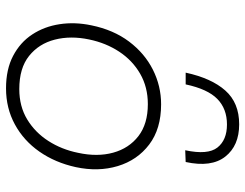

<svg xmlns="http://www.w3.org/2000/svg" viewBox="-108 -696 814 637"><g transform="rotate(90 298.5 -377.0)"><path d="M272.5 9.5Q209.5 9.5 164.8 -14Q120 -37.5 93.8 -77.5Q67.5 -117.5 59.8 -168.2Q52 -219 63.5 -273.5Q78.5 -347 117.5 -398.8Q156.5 -450.5 210.8 -477.8Q265 -505 325.5 -505Q407 -505 459 -465.5Q511 -426 530.5 -361.2Q550 -296.5 534 -222Q519 -153.5 482.5 -101.2Q446 -49 392.2 -19.8Q338.5 9.5 272.5 9.5ZM275 -34.5Q332.5 -34.5 375.8 -60.8Q419 -87 447.2 -131Q475.5 -175 486.5 -229.5Q500.5 -293.5 486 -346Q471.5 -398.5 431 -429.8Q390.5 -461 325 -461Q268.5 -461 224.2 -435.5Q180 -410 151 -366Q122 -322 110.5 -266.5Q97.5 -205 111 -152.2Q124.5 -99.5 165 -67Q205.5 -34.5 275 -34.5ZM478 -585Q494 -660 469 -691.8Q444 -723.5 392.5 -723.5Q340.5 -723.5 307.8 -691.5Q275 -659.5 259.5 -586.5H220.5Q239 -672 279.8 -718Q320.5 -764 392 -764Q463 -764 499.2 -717.8Q535.5 -671.5 517 -586.5Z"/></g></svg>

Font: Commissioner ExtraLight
Style: Italic
Weight: 200
Italic angle: -12°
Designer: Kostas Bartsokas
Foundry: Kostas Bartsokas
Version: Version 1.000; ttfautohint (v1.8.3)